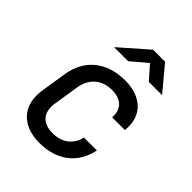

<svg xmlns="http://www.w3.org/2000/svg" viewBox="-221 -909 1043 1043"><g transform="rotate(45 300.0 -387.5)"><path d="M182 -645H290L381 -722L449 -645H551L434 -785H342ZM262 10C397 10 488 -60 513 -182H414C399 -116 348 -78 276 -78C200 -78 159 -122 172 -202L195 -349C208 -428 263 -473 339 -473C410 -473 450 -434 444 -368H542C556 -484 482 -560 353 -560C212 -560 116 -483 96 -349L73 -202C53 -72 129 10 262 10Z"/></g></svg>

Font: JetBrains Mono Medium
Style: Italic
Weight: 436
Italic angle: -9°
Monospace: yes
Designer: Philipp Nurullin, Konstantin Bulenkov
Foundry: JetBrains
Version: Version 2.305